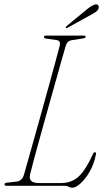

<svg xmlns="http://www.w3.org/2000/svg" viewBox="-20 -866 483 895"><path d="M280.5 0H11Q1 0 1 -6.5Q1 -13.5 12.5 -14.5L57.5 -19.5Q83 -22.5 92 -52.5Q100 -81 113.5 -128.8Q127 -176.5 143.5 -235Q160 -293.5 177.2 -355.8Q194.5 -418 210.5 -476Q226.5 -534 239 -580.2Q251.5 -626.5 258.5 -653.5Q263.5 -676 245 -679L195.5 -686Q185 -687.5 185 -694Q185 -700 194 -700H372.5Q379 -700 379 -695Q379 -688.5 368 -687L314 -678.5Q292.5 -676 285.5 -649.5Q278 -623.5 265 -577.5Q252 -531.5 235.8 -473.8Q219.5 -416 202.2 -354.2Q185 -292.5 168.8 -234.2Q152.5 -176 139.8 -128.8Q127 -81.5 120.5 -54Q115.5 -33 125.5 -22.8Q135.5 -12.5 165.5 -12.5H261.5Q314 -12.5 347 -43.5Q380 -74.5 412 -145.5Q417 -156.5 422.5 -156.5Q430 -156.5 426.5 -144Q418.5 -102 398.8 -67.2Q379 -32.5 356.2 -11.8Q333.5 9 317 9Q307 9 299.8 4.5Q292.5 0 280.5 0ZM385 -822.5Q416.5 -848 431 -845.5Q438 -844 439.8 -837.2Q441.5 -830.5 438.5 -824Q433.5 -814.5 424.2 -808.8Q415 -803 402.5 -796L293.5 -736Q288 -733 286.5 -736.5Q284.5 -739.5 291 -745Z"/></svg>

Font: Fraunces 144pt Soft Thin
Style: Italic
Weight: 100
Italic angle: -16°
Version: Version 1.000;[0bf87f6ff]